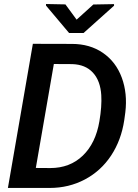

<svg xmlns="http://www.w3.org/2000/svg" viewBox="-20 -927 679 947"><path d="M19 0 142.1 -710.9 334.5 -710.4Q423.3 -710.4 487.5 -666.3Q551.8 -622.1 580.6 -544.2Q609.4 -466.3 598.1 -372.6L592.8 -334Q578.1 -235.8 528.1 -159.9Q478 -84 398.9 -42Q319.8 0 225.1 0ZM245.6 -611.3 156.7 -98.6 228 -98.1Q324.7 -98.1 388.4 -159.4Q452.1 -220.7 470.2 -328.6Q482.9 -402.8 479.5 -458Q475.1 -528.8 438.2 -568.8Q401.4 -608.9 335.9 -610.8ZM357.9 -830.1 440.4 -904.8 542.5 -906.7V-898.9L392.1 -764.2H320.8L207 -899.4V-907.2L302.7 -905.3Z"/></svg>

Font: Roboto Medium
Style: Italic
Weight: 500
Italic angle: -12°
Designer: Google
Version: Version 2.134; 2016